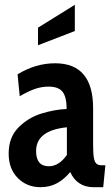

<svg xmlns="http://www.w3.org/2000/svg" viewBox="-20 -768 467 798"><path d="M16 -130Q16 -197 56.5 -238Q97 -279 152 -296Q207 -313 257 -315Q257 -365 240 -386.5Q223 -408 182 -408Q152 -408 124 -398Q96 -388 62 -368L53 -459Q128 -505 209 -505Q367 -505 367 -318V-169Q367 -131 370 -113Q373 -95 380.5 -88Q388 -81 404 -81H418L409 10H368Q334 10 309.5 -6.5Q285 -23 272 -53Q246 -22 216 -6Q186 10 148 10Q92 10 54 -28Q16 -66 16 -130ZM258 -124V-239Q130 -226 130 -140Q130 -77 183 -77Q225 -77 258 -124ZM138 -653 291 -748V-639L138 -580Z"/></svg>

Font: Cabin Condensed SemiBold
Style: Regular
Weight: 600
Width: 3
Designer: Pablo Impallari
Foundry: Pablo Impallari. http://www.impallari.com Igino Marini. http://www.ikern.com
Version: Version 2.001